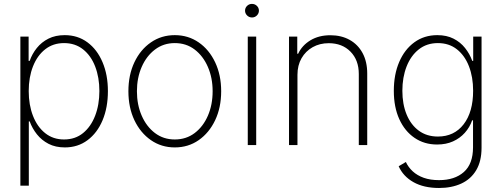

<svg xmlns="http://www.w3.org/2000/svg" viewBox="-20 -730 2525 966"><path d="M82.5 204.1V-545.9H124V-423.8H129.4Q141.6 -459 165.3 -488.5Q189 -518.1 223.9 -535.6Q258.8 -553.2 305.7 -553.2Q371.1 -553.2 419.9 -517.1Q468.8 -481 495.8 -417.2Q522.9 -353.5 522.9 -271.5Q522.9 -189 496.1 -125Q469.2 -61 420.4 -24.7Q371.6 11.7 306.2 11.7Q259.3 11.7 224.4 -6.3Q189.5 -24.4 165.8 -54.2Q142.1 -84 129.4 -119.1H125V204.1ZM302.2 -28.3Q358.4 -28.3 397.9 -60.5Q437.5 -92.8 458.7 -147.9Q480 -203.1 480 -272Q480 -340.3 459 -395Q438 -449.7 398.2 -481.4Q358.4 -513.2 302.2 -513.2Q247.1 -513.2 207.3 -481.9Q167.5 -450.7 146 -396Q124.5 -341.3 124.5 -272Q124.5 -202.1 146 -147Q167.5 -91.8 207.3 -60.1Q247.1 -28.3 302.2 -28.3Z M859.4 11.7Q792 11.7 739.3 -24.9Q686.5 -61.5 656.2 -125.2Q626 -189 626 -271Q626 -353 656.2 -416.7Q686.5 -480.5 739.3 -516.8Q792 -553.2 859.4 -553.2Q926.8 -553.2 979.5 -516.8Q1032.2 -480.5 1062.5 -416.5Q1092.8 -352.5 1092.8 -271Q1092.8 -189 1062.5 -125.2Q1032.2 -61.5 979.7 -24.9Q927.2 11.7 859.4 11.7ZM859.4 -28.3Q917 -28.3 959.7 -60.8Q1002.4 -93.3 1026.1 -148.2Q1049.8 -203.1 1049.8 -271Q1049.8 -338.4 1025.9 -393.3Q1002 -448.2 959.5 -480.7Q917 -513.2 859.4 -513.2Q802.7 -513.2 759.8 -480.7Q716.8 -448.2 692.9 -393.3Q668.9 -338.4 668.9 -271Q668.9 -203.1 692.9 -148.2Q716.8 -93.3 759.5 -60.8Q802.2 -28.3 859.4 -28.3Z M1226.6 0V-545.9H1269V0ZM1248 -642.1Q1233.4 -642.1 1223.1 -652.3Q1212.9 -662.6 1212.9 -676.3Q1212.9 -690.4 1223.1 -700.4Q1233.4 -710.4 1247.6 -710.4Q1262.2 -710.4 1272.5 -700.4Q1282.7 -690.4 1282.7 -676.3Q1282.7 -662.6 1272.5 -652.3Q1262.2 -642.1 1248 -642.1Z M1476.6 -353.5V0H1434.1V-545.9H1475.6V-459.5H1480Q1499.5 -501.5 1541.7 -527.1Q1584 -552.7 1642.1 -552.7Q1697.3 -552.7 1739 -529.5Q1780.8 -506.3 1804.2 -463.1Q1827.6 -419.9 1827.6 -359.9V0H1785.2V-357.9Q1785.2 -427.7 1743.4 -470.2Q1701.7 -512.7 1633.8 -512.7Q1588.9 -512.7 1553.2 -492.7Q1517.6 -472.7 1497.1 -437Q1476.6 -401.4 1476.6 -353.5Z M2189 215.8Q2112.3 215.8 2060.3 186.5Q2008.3 157.2 1985.8 106.4L2022 85Q2034.2 111.3 2056.6 132.1Q2079.1 152.8 2112.1 164.6Q2145 176.3 2189 176.3Q2267.6 176.3 2313.7 135.5Q2359.9 94.7 2359.9 11.2V-124.5H2355.5Q2343.3 -89.4 2318.6 -61.8Q2293.9 -34.2 2259 -18.6Q2224.1 -2.9 2179.2 -2.9Q2114.7 -2.9 2065.7 -36.4Q2016.6 -69.8 1989 -130.4Q1961.4 -190.9 1961.4 -272.9Q1961.4 -355 1988.5 -418.2Q2015.6 -481.4 2064.9 -517.3Q2114.3 -553.2 2180.2 -553.2Q2227.1 -553.2 2261.7 -535.6Q2296.4 -518.1 2319.8 -488.5Q2343.3 -459 2356 -423.8H2360.8V-545.9H2402.8V13.2Q2402.8 81.1 2376 126.2Q2349.1 171.4 2300.8 193.6Q2252.4 215.8 2189 215.8ZM2183.1 -43Q2265.1 -43 2312.7 -104.7Q2360.4 -166.5 2360.4 -273.4Q2360.4 -342.3 2339.4 -396.5Q2318.4 -450.7 2278.8 -481.9Q2239.3 -513.2 2183.1 -513.2Q2127 -513.2 2086.9 -481.4Q2046.9 -449.7 2025.6 -395.3Q2004.4 -340.8 2004.4 -273.4Q2004.4 -205.6 2025.9 -153.6Q2047.4 -101.6 2087.4 -72.3Q2127.4 -43 2183.1 -43Z"/></svg>

Font: Inter Tight ExtraLight
Style: Regular
Weight: 250
Designer: Rasmus Andersson
Foundry: rsms
Version: Version 3.004